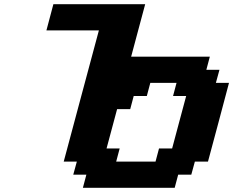

<svg xmlns="http://www.w3.org/2000/svg" viewBox="-20 -895 1111 915"><path d="M375 0H812.5L829.1 -62.5H891.6L908.7 -125H971.2Q988.3 -187.5 1021.5 -312.5Q1054.7 -437.5 1071.3 -500H1008.8L1025.9 -562.5H963.4L980 -625H605Q616.2 -667 638.4 -750Q660.6 -833 671.9 -875H234.4Q229 -854 217.8 -812.5Q206.5 -771 201.2 -750H451.2Q423.3 -646 367.4 -437.7Q311.5 -229.5 283.7 -125H346.2L329.1 -62.5H391.6ZM721.2 -125H533.7L550.3 -187.5H487.8L538.1 -375H600.6L617.2 -437.5H679.7L696.3 -500H821.3L804.7 -437.5H867.2Q856 -396 833.7 -312.5Q811.5 -229 800.3 -187.5H737.8Z"/></svg>

Font: Faithful 32x
Style: SemiboldOblique
Weight: 400
Foundry: Faithful Resource Pack
Version: Version 1.0; January 27, 2023